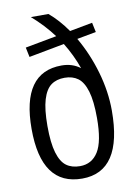

<svg xmlns="http://www.w3.org/2000/svg" viewBox="-91 -866 657 935"><g transform="rotate(-10 238.0 -399.0)"><path d="M438 -291.5Q438 10 239 10Q37.5 10 37.5 -270.5Q37.5 -550 234.5 -550Q288 -550 326.5 -520.5Q302.5 -588.5 264 -651L88.5 -618L78.5 -666L234 -695Q188 -756.5 128.5 -808H215.5Q263.5 -767.5 305 -708L417.5 -729L427.5 -681.5L333 -664Q381.5 -580.5 409.8 -483Q438 -385.5 438 -291.5ZM360.5 -268Q360.5 -352 346 -400.5Q331.5 -449 304.8 -468.8Q278 -488.5 238.5 -488.5Q198.5 -488.5 171.8 -469Q145 -449.5 130.5 -401.8Q116 -354 116 -271.5Q116 -187.5 130.5 -139Q145 -90.5 171.8 -71Q198.5 -51.5 239 -51.5Q297.5 -51.5 329 -101.8Q360.5 -152 360.5 -268Z"/></g></svg>

Font: Encode Sans Condensed
Style: Regular
Weight: 400
Width: 3
Designer: Multiple Designers
Foundry: Impallari Type
Version: Version 2.000